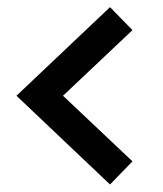

<svg xmlns="http://www.w3.org/2000/svg" viewBox="-20 -600 449 529"><path d="M283.1 -580.3 25.4 -336.2 283.1 -91.7 345 -155.4 153.6 -336.2 345 -517Z"/></svg>

Font: Estedad-VF-FD Black
Style: Regular
Weight: 900
Designer: Amin Abedi
Version: Version 4.000